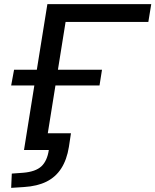

<svg xmlns="http://www.w3.org/2000/svg" viewBox="-20 -725 751 928"><path d="M34 183 37 114 92 110Q152 105 180 79Q208 53 216 0H96L146 -312H34L48 -388H158L209 -705H711L697 -619H297L260 -388H473L461 -312H248L211 -81H323L313 -15Q303 47 276 89Q249 131 204.5 153Q160 175 96 179Z"/></svg>

Font: Nunito Sans 10pt SemiExpanded Medium
Style: Italic
Weight: 500
Width: 6
Italic angle: -9°
Designer: Vernon Adams
Foundry: Vernon Adams
Version: Version 3.101;gftools[0.9.27]